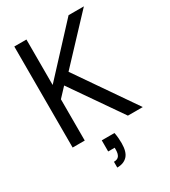

<svg xmlns="http://www.w3.org/2000/svg" viewBox="-224 -807 1018 1152"><g transform="rotate(-30 285.5 -231.0)"><path d="M67 0V-700H151V-385L443 -700H549L273 -406L553 0H450L209 -348L151 -286V0ZM239 238V198Q264 198 274.5 183.5Q285 169 285 141V127H240V50H328Q332 70 333.5 89Q335 108 335 124Q335 184 310 211Q285 238 239 238Z"/></g></svg>

Font: DM Sans 28pt
Style: Regular
Weight: 400
Version: Version 4.004;gftools[0.9.30]